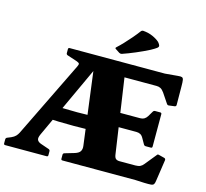

<svg xmlns="http://www.w3.org/2000/svg" viewBox="-135 -1153 1410 1311"><g transform="rotate(15 570.5 -497.5)"><path d="M848 -416Q870 -416 882 -423.5Q894 -431 902 -444L924 -481Q929 -490 939 -490H975Q985 -490 985 -480V-251Q985 -241 975 -241H939Q929 -241 924 -250L903 -287Q893 -306 880.5 -312.5Q868 -319 852 -319H666V-416ZM1021 -551Q1011 -549 1005 -557L958 -627Q945 -645 932.5 -651.5Q920 -658 904 -658H663V-754H937L1028 -762Q1047 -764 1055.5 -761Q1064 -758 1066.5 -744Q1069 -730 1069 -697L1070 -568Q1070 -558 1060 -556ZM754 -133Q757 -111 766.5 -103.5Q776 -96 792 -96H904Q926 -96 939 -102.5Q952 -109 962 -122L1027 -202Q1032 -211 1043 -207L1082 -197Q1091 -194 1091 -184L1069 -35Q1067 -17 1062 -8Q1057 1 1042 2.5Q1027 4 994 3L931 0H415Q405 0 405 -10V-38Q405 -48 415 -51L483 -71Q512 -80 521 -95.5Q530 -111 527 -133L459 -658H467L224 -133Q211 -105 218 -91.5Q225 -78 246 -71L304 -51Q313 -47 313 -38V-10Q313 0 303 0H10Q0 0 0 -10V-38Q0 -48 9 -52L36 -63Q56 -72 66.5 -83Q77 -94 84 -108L347 -647Q354 -661 352 -667.5Q350 -674 330 -681L263 -703Q254 -707 254 -716V-744Q254 -754 264 -754H663ZM218 -351Q319 -344 427.5 -344Q536 -344 637 -351V-254Q536 -248 427.5 -248Q319 -248 218 -254ZM571 -829Q562 -834 569 -841Q592 -862 614.5 -886Q637 -910 659.5 -936Q682 -962 703 -990Q709 -998 719 -998Q757 -995 787 -981.5Q817 -968 836 -951Q848 -937 850 -928Q852 -919 841 -910.5Q830 -902 801 -886Q756 -863 707.5 -842.5Q659 -822 618 -808Q610 -805 600 -810Z"/></g></svg>

Font: Hahmlet Black
Style: Regular
Weight: 900
Version: Version 1.002